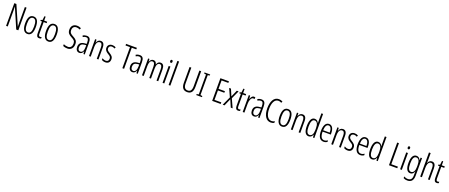

<svg xmlns="http://www.w3.org/2000/svg" viewBox="217 -3153 13289 5685"><g transform="rotate(20 6861.5 -310.5)"><path d="M462 -51V-765H409V-285C409 -251 411 -201 412 -149H410L142 -765H76V-51H129V-544C129 -593 128 -633 125 -674H128L396 -51Z M917 -318C917 -494 863 -593 750 -593C635 -593 581 -496 581 -319C581 -142 638 -41 750 -41C863 -41 917 -141 917 -318ZM636 -319C636 -467 669 -545 750 -545C831 -545 863 -464 863 -318C863 -163 828 -89 750 -89C671 -89 636 -168 636 -319Z M1133 -89C1094 -89 1084 -118 1084 -177V-537H1178V-583H1084V-708H1046L1031 -583L980 -568V-537H1030V-174C1030 -86 1053 -41 1119 -41C1144 -41 1163 -46 1180 -54V-100C1167 -94 1150 -89 1133 -89Z M1575 -318C1575 -494 1521 -593 1408 -593C1293 -593 1239 -496 1239 -319C1239 -142 1296 -41 1408 -41C1521 -41 1575 -141 1575 -318ZM1294 -319C1294 -467 1327 -545 1408 -545C1489 -545 1521 -464 1521 -318C1521 -163 1486 -89 1408 -89C1329 -89 1294 -168 1294 -319Z M2190 -242C2190 -345 2141 -388 2049 -437C1973 -478 1930 -508 1930 -594C1930 -672 1974 -723 2052 -723C2084 -723 2124 -715 2163 -694L2182 -744C2150 -761 2102 -775 2051 -775C1947 -776 1873 -706 1874 -592C1874 -478 1933 -438 2014 -394C2099 -349 2134 -320 2134 -238C2134 -154 2091 -94 2007 -94C1963 -94 1909 -106 1869 -127V-69C1910 -50 1961 -41 2009 -41C2121 -41 2190 -118 2190 -242Z M2425 -593C2383 -593 2340 -581 2303 -558L2321 -516C2359 -538 2392 -547 2419 -547C2478 -547 2502 -510 2502 -409V-366L2441 -361C2329 -352 2266 -296 2266 -191C2266 -112 2302 -41 2386 -41C2452 -41 2485 -82 2505 -135H2507L2514 -51H2555V-411C2555 -536 2518 -593 2425 -593ZM2447 -320 2503 -325V-267C2503 -157 2470 -85 2400 -85C2350 -85 2321 -121 2321 -192C2321 -271 2361 -312 2447 -320Z M2865 -593C2799 -593 2759 -547 2740 -491H2737L2732 -583H2689V-51H2743V-346C2743 -482 2786 -545 2856 -545C2907 -545 2934 -503 2934 -408V-51H2987V-421C2987 -539 2944 -593 2865 -593Z M3346 -185C3346 -269 3298 -303 3232 -345C3169 -384 3141 -408 3141 -459C3141 -514 3177 -546 3232 -546C3265 -546 3297 -536 3322 -518L3344 -562C3312 -582 3274 -593 3232 -593C3141 -593 3089 -536 3089 -458C3089 -378 3137 -341 3204 -299C3264 -264 3292 -240 3292 -184C3292 -125 3261 -91 3203 -91C3160 -91 3117 -107 3088 -129V-72C3114 -56 3155 -41 3204 -41C3296 -41 3346 -95 3346 -185Z M3795 -51V-715H3938V-765H3598V-715H3740V-51Z M4095 -593C4053 -593 4010 -581 3973 -558L3991 -516C4029 -538 4062 -547 4089 -547C4148 -547 4172 -510 4172 -409V-366L4111 -361C3999 -352 3936 -296 3936 -191C3936 -112 3972 -41 4056 -41C4122 -41 4155 -82 4175 -135H4177L4184 -51H4225V-411C4225 -536 4188 -593 4095 -593ZM4117 -320 4173 -325V-267C4173 -157 4140 -85 4070 -85C4020 -85 3991 -121 3991 -192C3991 -271 4031 -312 4117 -320Z M4752 -593C4690 -593 4657 -557 4635 -497H4630C4621 -550 4590 -593 4525 -593C4461 -593 4429 -548 4411 -497H4407L4401 -583H4359V-51H4413V-360C4413 -460 4438 -545 4513 -545C4559 -545 4589 -511 4589 -403V-51H4642V-370C4642 -480 4676 -545 4740 -545C4787 -545 4817 -508 4817 -410V-51H4870V-418C4870 -538 4829 -593 4752 -593Z M5035 -783C5010 -783 4998 -764 4998 -737C4998 -710 5011 -691 5035 -691C5058 -691 5071 -709 5071 -737C5071 -764 5060 -783 5035 -783ZM5061 -583H5007V-51H5061Z M5252 -51V-811H5198V-51Z M5964 -272V-765H5908V-273C5908 -138 5860 -92 5782 -92C5701 -92 5654 -143 5654 -273V-765H5599V-271C5599 -113 5663 -41 5782 -41C5893 -41 5964 -103 5964 -272Z M6248 -51V-85L6186 -95V-721L6248 -732V-765H6069V-732L6132 -721V-95L6069 -85V-51Z M6839 -51V-102H6625V-400H6827V-450H6625V-715H6839V-765H6570V-51Z M7028 -326 6902 -51H6959L7059 -278L7157 -51H7215L7091 -323L7210 -583H7153L7060 -370L6969 -583H6911Z M7402 -89C7363 -89 7353 -118 7353 -177V-537H7447V-583H7353V-708H7315L7300 -583L7249 -568V-537H7299V-174C7299 -86 7322 -41 7388 -41C7413 -41 7432 -46 7449 -54V-100C7436 -94 7419 -89 7402 -89Z M7693 -592C7636 -592 7604 -536 7585 -478H7582L7574 -583H7532V-51H7586V-330C7585 -434 7625 -537 7690 -537C7704 -537 7718 -534 7728 -529L7738 -583C7723 -590 7707 -592 7693 -592Z M7930 -593C7888 -593 7845 -581 7808 -558L7826 -516C7864 -538 7897 -547 7924 -547C7983 -547 8007 -510 8007 -409V-366L7946 -361C7834 -352 7771 -296 7771 -191C7771 -112 7807 -41 7891 -41C7957 -41 7990 -82 8010 -135H8012L8019 -51H8060V-411C8060 -536 8023 -593 7930 -593ZM7952 -320 8008 -325V-267C8008 -157 7975 -85 7905 -85C7855 -85 7826 -121 7826 -192C7826 -271 7866 -312 7952 -320Z M8415 -725C8447 -725 8480 -716 8511 -697L8533 -744C8495 -765 8456 -776 8413 -776C8249 -776 8178 -606 8178 -409C8178 -180 8270 -41 8414 -41C8456 -41 8495 -51 8523 -68V-119C8497 -105 8462 -92 8419 -92C8306 -92 8235 -216 8235 -408C8235 -572 8285 -725 8415 -725Z M8937 -318C8937 -494 8883 -593 8770 -593C8655 -593 8601 -496 8601 -319C8601 -142 8658 -41 8770 -41C8883 -41 8937 -141 8937 -318ZM8656 -319C8656 -467 8689 -545 8770 -545C8851 -545 8883 -464 8883 -318C8883 -163 8848 -89 8770 -89C8691 -89 8656 -168 8656 -319Z M9225 -593C9159 -593 9119 -547 9100 -491H9097L9092 -583H9049V-51H9103V-346C9103 -482 9146 -545 9216 -545C9267 -545 9294 -503 9294 -408V-51H9347V-421C9347 -539 9304 -593 9225 -593Z M9610 -41C9677 -41 9715 -86 9736 -138H9739L9747 -51H9789V-811H9736V-571C9736 -549 9737 -527 9738 -500H9735C9716 -550 9673 -593 9611 -593C9513 -593 9457 -495 9457 -313C9457 -136 9509 -41 9610 -41ZM9621 -88C9545 -88 9512 -168 9512 -313C9512 -464 9548 -545 9621 -545C9696 -545 9736 -473 9736 -346V-284C9736 -160 9695 -88 9621 -88Z M10061 -593C9954 -593 9901 -489 9901 -316C9901 -153 9954 -41 10080 -41C10123 -41 10161 -53 10194 -74V-125C10157 -100 10121 -88 10084 -88C9997 -88 9955 -166 9954 -314H10212V-356C10212 -483 10169 -593 10061 -593ZM10061 -547C10133 -547 10163 -461 10162 -358H9955C9961 -486 9999 -547 10061 -547Z M10499 -593C10433 -593 10393 -547 10374 -491H10371L10366 -583H10323V-51H10377V-346C10377 -482 10420 -545 10490 -545C10541 -545 10568 -503 10568 -408V-51H10621V-421C10621 -539 10578 -593 10499 -593Z M10980 -185C10980 -269 10932 -303 10866 -345C10803 -384 10775 -408 10775 -459C10775 -514 10811 -546 10866 -546C10899 -546 10931 -536 10956 -518L10978 -562C10946 -582 10908 -593 10866 -593C10775 -593 10723 -536 10723 -458C10723 -378 10771 -341 10838 -299C10898 -264 10926 -240 10926 -184C10926 -125 10895 -91 10837 -91C10794 -91 10751 -107 10722 -129V-72C10748 -56 10789 -41 10838 -41C10930 -41 10980 -95 10980 -185Z M11218 -593C11111 -593 11058 -489 11058 -316C11058 -153 11111 -41 11237 -41C11280 -41 11318 -53 11351 -74V-125C11314 -100 11278 -88 11241 -88C11154 -88 11112 -166 11111 -314H11369V-356C11369 -483 11326 -593 11218 -593ZM11218 -547C11290 -547 11320 -461 11319 -358H11112C11118 -486 11156 -547 11218 -547Z M11609 -41C11676 -41 11714 -86 11735 -138H11738L11746 -51H11788V-811H11735V-571C11735 -549 11736 -527 11737 -500H11734C11715 -550 11672 -593 11610 -593C11512 -593 11456 -495 11456 -313C11456 -136 11508 -41 11609 -41ZM11620 -88C11544 -88 11511 -168 11511 -313C11511 -464 11547 -545 11620 -545C11695 -545 11735 -473 11735 -346V-284C11735 -160 11694 -88 11620 -88Z M12141 -51H12403V-102H12196V-765H12141Z M12520 -783C12495 -783 12483 -764 12483 -737C12483 -710 12496 -691 12520 -691C12543 -691 12556 -709 12556 -737C12556 -764 12545 -783 12520 -783ZM12546 -583H12492V-51H12546Z M12816 -593C12712 -593 12659 -494 12659 -315C12659 -132 12714 -41 12811 -41C12873 -41 12915 -82 12937 -144H12940C12937 -108 12937 -79 12937 -53V-21C12937 95 12890 141 12799 141C12757 141 12721 129 12680 107V159C12716 180 12754 190 12800 190C12932 190 12990 113 12990 -31V-583H12946L12940 -504H12936C12914 -557 12878 -593 12816 -593ZM12824 -545C12904 -545 12937 -470 12937 -351V-284C12937 -176 12902 -89 12822 -89C12750 -89 12714 -159 12714 -315C12714 -458 12745 -545 12824 -545Z M13179 -570V-811H13125V-51H13179V-340C13179 -481 13224 -544 13291 -544C13341 -544 13370 -506 13370 -405V-51H13423V-416C13423 -533 13383 -593 13300 -593C13236 -593 13197 -547 13179 -496H13175C13178 -519 13179 -540 13179 -570Z M13661 -89C13622 -89 13612 -118 13612 -177V-537H13706V-583H13612V-708H13574L13559 -583L13508 -568V-537H13558V-174C13558 -86 13581 -41 13647 -41C13672 -41 13691 -46 13708 -54V-100C13695 -94 13678 -89 13661 -89Z"/></g></svg>

Font: Noto Sans Tamil UI ExtraCondensed Light
Style: Regular
Weight: 300
Width: 2
Designer: Jelle Bosma - Monotype Design Team
Foundry: Monotype Imaging Inc.
Version: Version 2.004